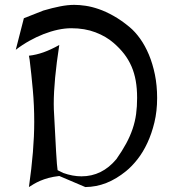

<svg xmlns="http://www.w3.org/2000/svg" viewBox="-20 -758 713 778"><path d="M97.2 0Q107.9 -75.2 113.3 -140.9Q118.7 -206.5 118.7 -264.2Q118.7 -330.6 113 -393.6Q107.4 -456.5 100.1 -515.6L97.2 -532.2Q127 -535.6 156.5 -546.1Q186 -556.6 220.2 -575.7Q209 -502.9 203.4 -443.6Q197.8 -384.3 197.8 -336.4L198.2 -314.5Q203.6 -204.1 207.3 -143.1Q210.9 -82 213.4 -68.4L236.3 -57.1Q274.4 -43.5 310.1 -43.5Q393.6 -43.5 451.7 -113.3Q475.1 -146.5 491.2 -176.3Q507.3 -206.1 517.3 -235.6Q527.3 -265.1 531.5 -295.7Q535.6 -326.2 535.6 -361.3Q535.6 -399.4 530 -430.9Q524.4 -462.4 512.7 -489.3Q501 -516.1 483.2 -539.3Q465.3 -562.5 440.4 -584Q410.2 -610.4 366.9 -627Q323.7 -643.6 268.6 -643.6Q243.2 -643.6 214.6 -637.5Q186 -631.3 156.7 -619.9Q127.4 -608.4 98.6 -592.3Q69.8 -576.2 43.9 -556.2L76.7 -684.1L155.8 -715.3Q192.4 -726.1 223.6 -732.2Q254.9 -738.3 280.8 -738.3Q301.8 -738.3 326.7 -734.6Q351.6 -731 380.1 -721.2Q408.7 -711.4 439.9 -693.8Q471.2 -676.3 504.9 -648.4Q527.3 -629.9 547.6 -601.6Q567.9 -573.2 583.3 -536.6Q598.6 -500 607.7 -455.8Q616.7 -411.6 616.7 -360.8Q616.7 -307.6 605.7 -262Q594.7 -216.3 577.1 -178.7Q559.6 -141.1 536.9 -112.3Q514.2 -83.5 490.7 -64.5Q451.7 -32.7 410.9 -16.6Q370.1 -0.5 325.7 0L220.2 -44.9Q195.3 -42 176.5 -36.9Q157.7 -31.7 143.1 -25.4Q128.4 -19 117.4 -12.5Q106.4 -5.9 97.2 0Z"/></svg>

Font: MedievalSharp
Style: Regular
Weight: 500
Version: Version 1.0